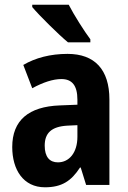

<svg xmlns="http://www.w3.org/2000/svg" viewBox="-20 -786 544 816"><path d="M272 -766H117V-756C147 -720 229 -639 269 -606H364V-619C339 -652 294 -723 272 -766ZM267 -557C194 -557 130 -540 79 -510L117 -411C163 -436 205 -450 241 -450C286 -450 309 -423 309 -362V-341L234 -338C102 -333 32 -275 32 -161C32 -65 79 10 171 10C243 10 283 -17 320 -74H323L346 0H445V-363C445 -491 382 -557 267 -557ZM266 -252 309 -254V-205C309 -137 274 -96 226 -96C191 -96 170 -119 170 -167C170 -220 198 -248 266 -252Z"/></svg>

Font: Noto Sans Georgian Condensed Bold
Style: Regular
Weight: 700
Width: 3
Designer: Monotype Design Team, Akaki Razmadze
Foundry: Google LLC
Version: Version 2.005